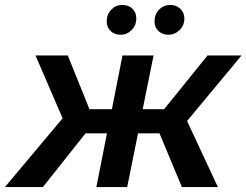

<svg xmlns="http://www.w3.org/2000/svg" viewBox="-66 -759 1000 779"><path d="M693 -268 818 0H672L581 -218H494L450 0H325L368 -218H281L108 0H-46L188 -279L78 -534H209L297 -316H388L431 -534H557L513 -316H600L776 -534H914ZM367 -672Q367 -701 385.5 -720Q404 -739 430 -739Q455 -739 471 -724Q487 -709 487 -684Q487 -656 468 -637Q449 -618 424 -618Q399 -618 383 -633Q367 -648 367 -672ZM561 -672Q561 -701 579.5 -720Q598 -739 625 -739Q649 -739 665.5 -723.5Q682 -708 682 -684Q682 -656 662.5 -637Q643 -618 617 -618Q593 -618 577 -633Q561 -648 561 -672Z"/></svg>

Font: Montserrat Alternates SemiBold
Style: Italic
Weight: 600
Italic angle: -11.3°
Designer: Julieta Ulanovsky
Foundry: Julieta Ulanovsky
Version: Version 7.200